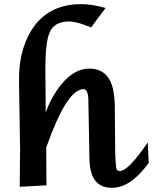

<svg xmlns="http://www.w3.org/2000/svg" viewBox="-20 -899 741 931"><path d="M75.7 6.8 77.1 -162.1 77.6 -161.1 72.3 -495.6Q70.3 -586.4 90.6 -656Q110.8 -725.6 148.9 -776.4Q189 -828.1 245.1 -853.5Q301.3 -878.9 373.5 -878.9Q398.4 -878.9 427.5 -874.5Q456.5 -870.1 491.7 -860.4L421.9 -766.1Q386.7 -780.3 360.4 -787.6Q334 -794.9 314.9 -794.9Q280.8 -794.9 257.3 -782.7Q233.9 -770.5 222.2 -745.1Q209.5 -718.3 204.3 -666.7Q199.2 -615.2 200.2 -538.1L201.7 -353.5Q215.8 -393.1 234.6 -426.5Q253.4 -460 275.9 -487.8Q308.1 -527.8 342.5 -547.1Q377 -566.4 412.6 -566.4Q506.3 -566.4 528.8 -463.9Q531.7 -447.3 533.9 -429.4Q536.1 -411.6 536.6 -391.1L538.6 -155.3Q539.6 -127 541 -109.4Q542.5 -91.8 543.5 -85Q545.9 -69.8 560.1 -69.8Q582 -69.8 615.5 -104.5Q648.9 -139.2 696.3 -208L701.2 -109.4Q656.7 -47.9 612.5 -18.1Q568.4 11.7 522 11.7Q438 11.7 418.9 -76.7Q413.1 -103 413.1 -161.1L408.7 -397.9Q409.2 -426.3 405.8 -441.4Q403.3 -453.1 398.2 -460Q393.1 -466.8 385.7 -466.8Q344.2 -466.8 299.1 -395.8Q253.9 -324.7 204.1 -183.6Q204.6 -163.1 204.6 -139.6Q204.6 -116.2 204.6 -92.3Q204.6 -68.4 204.8 -44.9Q205.1 -21.5 205.6 -0.5Z"/></svg>

Font: IranNastaliq
Style: Regular
Weight: 400
Designer: Hossein Zahedi
Version: Version 1.5